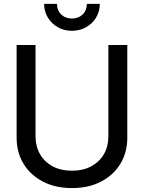

<svg xmlns="http://www.w3.org/2000/svg" viewBox="-20 -960 743 992"><path d="M351.6 11.7Q265.6 11.7 201.2 -22Q136.7 -55.7 101.3 -114.3Q65.9 -172.9 65.9 -248V-727.5H163.6V-255.9Q163.6 -204.6 186.3 -164.3Q209 -124 251.2 -101.1Q293.5 -78.1 352.1 -78.1Q410.2 -78.1 452.4 -101.3Q494.6 -124.5 517.3 -164.3Q540 -204.1 540 -255.9V-727.5H637.7V-248Q637.7 -172.9 602.3 -114.3Q566.9 -55.7 502.7 -22Q438.5 11.7 351.6 11.7ZM351.6 -800.8Q311 -800.8 278.6 -819.3Q246.1 -837.9 227.1 -869.6Q208 -901.4 208 -939.9H274.4Q274.4 -906.2 296.1 -885.3Q317.9 -864.3 351.6 -864.3Q385.3 -864.3 407 -885.3Q428.7 -906.2 428.7 -939.9H495.6Q495.6 -900.9 476.6 -869.4Q457.5 -837.9 424.8 -819.3Q392.1 -800.8 351.6 -800.8Z"/></svg>

Font: Inter Cardless Display
Style: Regular
Weight: 400
Designer: Rasmus Andersson
Foundry: rsms
Version: Version 4.001;git-9221beed3